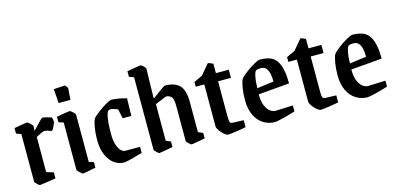

<svg xmlns="http://www.w3.org/2000/svg" viewBox="-62 -1026 2926 1412"><g transform="rotate(-15 1401.0 -320.0)"><path d="M67 -25V-388L30 -401V-443Q119 -459 129 -459Q134 -459 151.5 -442.5Q169 -426 169 -422L167 -385Q240 -464 246 -464Q264 -464 315 -448Q318 -441 320 -431.5Q322 -422 322 -414Q322 -406 308.5 -379.5Q295 -353 291 -351Q252 -366 236 -366Q229 -366 210 -357.5Q191 -349 171 -337V-70L225 -54V-8Q113 10 103 10Q98 10 82.5 -5Q67 -20 67 -25Z M390 -28V-389L353 -401V-443Q443 -459 453 -459Q459 -459 476 -443.5Q493 -428 493 -421V-61L529 -50V-8Q442 10 432 10Q426 10 408 -6.5Q390 -23 390 -28ZM383 -645 470 -650 487 -627 481 -537H391Z M594 -203Q594 -251 601 -294Q608 -337 619 -358Q630 -373 662 -397.5Q694 -422 726.5 -441Q759 -460 771 -460Q795 -460 826.5 -454.5Q858 -449 886 -440L883 -307H817L802 -378Q791 -384 774.5 -389Q758 -394 745 -394Q736 -394 731 -390Q718 -380 711 -333.5Q704 -287 704 -219Q704 -170 714.5 -136.5Q725 -103 741 -87Q757 -71 773 -71H886V-25Q846 -13 802 -1.5Q758 10 744 10Q704 10 670 -14Q636 -38 615 -86Q594 -134 594 -203Z M976 -25V-576L940 -590V-632Q1035 -649 1045 -649Q1050 -649 1065 -634.5Q1080 -620 1080 -614L1075 -392L1080 -391Q1109 -413 1141.5 -436Q1174 -459 1178 -459Q1252 -459 1288.5 -422.5Q1325 -386 1325 -295V-65L1361 -50V-8Q1267 10 1258 10Q1253 10 1237 -5Q1221 -20 1221 -25V-295Q1221 -349 1204.5 -364Q1188 -379 1167 -379Q1163 -379 1108 -356Q1101 -353 1093.5 -349.5Q1086 -346 1080 -344V-65L1116 -50V-8Q1022 10 1012 10Q1007 10 991.5 -5Q976 -20 976 -25Z M1461 -72V-392H1396V-428L1461 -459L1526 -536Q1535 -537 1565 -522V-450H1663V-388H1565V-116Q1565 -87 1570 -76.5Q1575 -66 1589 -66L1673 -63V-10Q1642 -3 1595.5 3.5Q1549 10 1537 10Q1525 10 1507 -5Q1489 -20 1475 -40Q1461 -60 1461 -72Z M1720 -203Q1720 -252 1727 -295Q1734 -338 1745 -359Q1756 -374 1789 -399.5Q1822 -425 1855.5 -444Q1889 -463 1902 -463Q1957 -463 1992 -445Q2027 -427 2046 -377.5Q2065 -328 2065 -238L1829 -218Q1829 -163 1843.5 -130Q1858 -97 1878 -83Q1898 -69 1916 -69L2050 -74V-29Q2015 -17 1961 -3.5Q1907 10 1893 10Q1846 10 1806.5 -14Q1767 -38 1743.5 -86Q1720 -134 1720 -203ZM1958 -281Q1958 -399 1896 -400H1888Q1872 -400 1859 -395Q1847 -391 1839 -351.5Q1831 -312 1831 -264Z M2166 -72V-392H2101V-428L2166 -459L2231 -536Q2240 -537 2270 -522V-450H2368V-388H2270V-116Q2270 -87 2275 -76.5Q2280 -66 2294 -66L2378 -63V-10Q2347 -3 2300.5 3.5Q2254 10 2242 10Q2230 10 2212 -5Q2194 -20 2180 -40Q2166 -60 2166 -72Z M2425 -203Q2425 -252 2432 -295Q2439 -338 2450 -359Q2461 -374 2494 -399.5Q2527 -425 2560.5 -444Q2594 -463 2607 -463Q2662 -463 2697 -445Q2732 -427 2751 -377.5Q2770 -328 2770 -238L2534 -218Q2534 -163 2548.5 -130Q2563 -97 2583 -83Q2603 -69 2621 -69L2755 -74V-29Q2720 -17 2666 -3.5Q2612 10 2598 10Q2551 10 2511.5 -14Q2472 -38 2448.5 -86Q2425 -134 2425 -203ZM2663 -281Q2663 -399 2601 -400H2593Q2577 -400 2564 -395Q2552 -391 2544 -351.5Q2536 -312 2536 -264Z"/></g></svg>

Font: Grenze Medium
Style: Regular
Weight: 500
Designer: Renata Polastri
Foundry: Omnibus-Type
Version: Version 1.002; ttfautohint (v1.8)